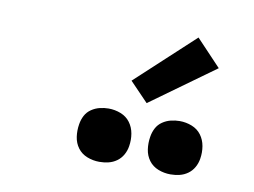

<svg xmlns="http://www.w3.org/2000/svg" viewBox="-52 -1064 704 532"><g transform="rotate(10 300.0 -798.5)"><path d="M456 -605Q438 -605 421.5 -611.5Q405 -618 395 -631.5Q385 -645 382.5 -662.5Q380 -680 383 -698Q385 -711 391 -722.5Q397 -734 408 -741.5Q419 -749 431.5 -752Q444 -755 456 -755Q474 -755 490.5 -748.5Q507 -742 517 -728.5Q527 -715 530 -697.5Q533 -680 530 -662Q528 -649 521.5 -637.5Q515 -626 504.5 -618.5Q494 -611 481.5 -608Q469 -605 456 -605ZM256 -605Q238 -605 221.5 -611.5Q205 -618 195 -631.5Q185 -645 182.5 -662.5Q180 -680 183 -698Q185 -711 191 -722.5Q197 -734 208 -741.5Q219 -749 231.5 -752Q244 -755 256 -755Q274 -755 290.5 -748.5Q307 -742 317 -728.5Q327 -715 330 -697.5Q333 -680 330 -662Q328 -649 321.5 -637.5Q315 -626 304.5 -618.5Q294 -611 281.5 -608Q269 -605 256 -605ZM357 -788 305 -842 467 -992 537 -918Z"/></g></svg>

Font: Iosevka Slab Semibold Extended
Style: Italic
Weight: 600
Width: 7
Italic angle: -9°
Monospace: yes
Designer: Belleve Invis
Foundry: Belleve Invis
Version: Version 11.1.0; ttfautohint (v1.8.3)